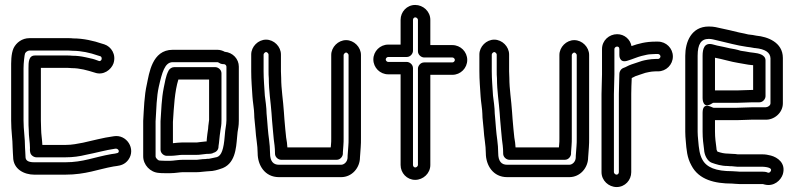

<svg xmlns="http://www.w3.org/2000/svg" viewBox="-20 -674 3207 775"><path d="M273 -469C308 -469 344 -461 375 -450L385 -447C388 -446 392 -442 390 -434C388 -429 383 -426 379 -428C368 -432 358 -436 347 -438C340 -439 337 -441 325 -443C306 -447 291 -449 272 -449C262 -450 260 -450 254 -450H121C95 -450 95 -422 95 -398V-187C95 -174 95 -162 96 -151C96 -121 101 -99 101 -77C101 -73 100 -67 102 -59C104 -47 117 -39 127 -39H244C275 -39 302 -43 326 -49C368 -57 405 -68 446 -74C455 -75 463 -66 458 -59C456 -57 456 -56 444 -54L430 -52C360 -40 316 -19 244 -19H118C91 -19 83 -28 83 -41C83 -56 81 -69 81 -78C81 -117 75 -150 75 -187V-398C75 -420 79 -453 81 -458C83 -463 91 -470 99 -470H255C266 -470 267 -469 273 -469ZM145 -187V-398V-400H254C264 -400 263 -399 269 -399C303 -399 333 -390 362 -381C398 -368 429 -393 438 -418C450 -454 429 -486 401 -495L391 -498C359 -509 317 -519 275 -519C270 -520 261 -520 255 -520H99C69 -520 46 -502 35 -480C24 -456 25 -421 25 -398V-187C25 -144 31 -111 31 -78C31 -63 33 -50 33 -41C33 10 79 31 118 31H244C326 31 376 9 438 -2L452 -4C466 -6 484 -10 498 -29C530 -73 491 -133 439 -124C394 -118 353 -106 315 -98C293 -94 272 -89 244 -89H151C150 -111 146 -134 146 -152C146 -162 145 -173 145 -187Z M624 -26C618 -26 608 -36 608 -43V-184C611 -235 612 -284 621 -324C634 -381 645 -423 677 -423H858C859 -423 860 -423 865 -420C869 -417 876 -415 880 -415H884C889 -415 894 -410 894 -405V-188C893 -165 891 -165 889 -146L887 -124C883 -72 874 -46 856 -40C841 -37 830 -34 823 -33C818 -33 814 -33 809 -32C794 -32 781 -29 775 -29H718C699 -29 679 -25 668 -25H645C631 -25 631 -26 624 -26ZM824 17C842 17 860 11 869 8C930 -9 933 -76 937 -120L939 -141C941 -155 944 -165 944 -187V-405C944 -436 920 -462 887 -465C880 -469 869 -473 858 -473H677C593 -473 582 -376 573 -335C562 -287 561 -235 558 -186V-185V-43C558 -9 586 22 622 24C628 25 637 25 645 25H668C687 25 707 21 718 21H775C790 21 803 18 811 18C816 18 818 17 824 17ZM822 -53C837 -53 841 -57 841 -57C856 -61 862 -72 862 -82V-84C865 -101 865 -113 867 -127L870 -149C872 -163 874 -168 874 -189V-378C874 -393 860 -403 849 -403H683C674 -403 665 -397 661 -390C648 -366 646 -341 641 -320C632 -275 631 -230 628 -185V-183V-70C628 -55 642 -45 653 -45H668C686 -45 705 -49 716 -49H775C777 -49 786 -49 790 -50L807 -52C813 -53 817 -53 822 -53ZM700 -353H824V-190C823 -176 821 -173 820 -154L817 -133C815 -120 815 -112 814 -103C811 -103 808 -103 801 -102L783 -100C780 -100 780 -99 775 -99H716C702 -99 690 -97 678 -96V-182C682 -243 685 -305 700 -353Z M1106 -9C1083 -9 1070 -23 1070 -56C1070 -94 1063 -125 1061 -156C1060 -176 1057 -200 1056 -216C1056 -238 1051 -273 1049 -288C1047 -322 1044 -355 1044 -386V-454C1044 -458 1050 -464 1054 -464C1058 -464 1064 -458 1064 -454V-386C1064 -377 1064 -368 1065 -358C1065 -306 1073 -261 1076 -217L1078 -189C1081 -160 1082 -139 1085 -112C1087 -97 1090 -78 1090 -56V-54C1090 -39 1104 -29 1115 -29H1339C1354 -29 1364 -43 1364 -54V-59L1366 -86C1367 -98 1367 -106 1367 -116V-452C1367 -456 1373 -462 1377 -462C1381 -462 1387 -456 1387 -452V-117C1387 -104 1387 -94 1386 -84L1384 -57C1383 -47 1383 -42 1383 -39C1383 -21 1369 -9 1357 -9ZM1114 -386V-454C1114 -486 1086 -514 1054 -514C1022 -514 994 -486 994 -454V-386C994 -351 997 -317 999 -284C1000 -266 1006 -230 1006 -215C1006 -194 1010 -172 1011 -154C1013 -117 1020 -88 1020 -56C1020 -7 1049 41 1106 41H1357C1401 41 1433 3 1433 -39C1433 -42 1434 -47 1434 -52L1436 -80C1437 -92 1437 -104 1437 -117V-452C1437 -484 1409 -512 1377 -512C1345 -512 1317 -484 1317 -452V-116C1317 -106 1317 -98 1316 -90L1315 -79H1140C1139 -92 1138 -105 1135 -119C1132 -143 1131 -162 1128 -193L1126 -221C1123 -269 1115 -314 1115 -359C1115 -367 1114 -376 1114 -386Z M1647 -594C1647 -600 1652 -604 1656 -604C1662 -604 1667 -598 1667 -594V-467C1667 -452 1681 -442 1692 -442H1806C1811 -442 1816 -437 1816 -432C1816 -427 1811 -422 1806 -422H1692C1677 -422 1667 -408 1667 -397V-8C1667 -4 1662 2 1656 2C1652 2 1647 -2 1647 -8V-399C1647 -414 1633 -424 1622 -424H1547C1542 -424 1537 -429 1537 -434C1537 -439 1542 -444 1547 -444H1622C1637 -444 1647 -458 1647 -469ZM1597 -594V-494H1547C1514 -494 1487 -467 1487 -434C1487 -401 1514 -374 1547 -374H1597V-8C1597 24 1622 52 1656 52C1688 52 1717 26 1717 -8V-372H1806C1839 -372 1866 -399 1866 -432C1866 -465 1839 -492 1806 -492H1717V-594C1717 -628 1688 -654 1656 -654C1622 -654 1597 -626 1597 -594Z M2027 -9C2004 -9 1991 -23 1991 -56C1991 -94 1984 -125 1982 -156C1981 -176 1978 -200 1977 -216C1977 -238 1972 -273 1970 -288C1968 -322 1965 -355 1965 -386V-454C1965 -458 1971 -464 1975 -464C1979 -464 1985 -458 1985 -454V-386C1985 -377 1985 -368 1986 -358C1986 -306 1994 -261 1997 -217L1999 -189C2002 -160 2003 -139 2006 -112C2008 -97 2011 -78 2011 -56V-54C2011 -39 2025 -29 2036 -29H2260C2275 -29 2285 -43 2285 -54V-59L2287 -86C2288 -98 2288 -106 2288 -116V-452C2288 -456 2294 -462 2298 -462C2302 -462 2308 -456 2308 -452V-117C2308 -104 2308 -94 2307 -84L2305 -57C2304 -47 2304 -42 2304 -39C2304 -21 2290 -9 2278 -9ZM2035 -386V-454C2035 -486 2007 -514 1975 -514C1943 -514 1915 -486 1915 -454V-386C1915 -351 1918 -317 1920 -284C1921 -266 1927 -230 1927 -215C1927 -194 1931 -172 1932 -154C1934 -117 1941 -88 1941 -56C1941 -7 1970 41 2027 41H2278C2322 41 2354 3 2354 -39C2354 -42 2355 -47 2355 -52L2357 -80C2358 -92 2358 -104 2358 -117V-452C2358 -484 2330 -512 2298 -512C2266 -512 2238 -484 2238 -452V-116C2238 -106 2238 -98 2237 -90L2236 -79H2061C2060 -92 2059 -105 2056 -119C2053 -143 2052 -162 2049 -193L2047 -221C2044 -269 2036 -314 2036 -359C2036 -367 2035 -376 2035 -386Z M2626 -456H2636C2641 -456 2646 -451 2646 -446C2646 -441 2641 -436 2636 -436H2626C2606 -436 2581 -431 2571 -428L2529 -414C2514 -409 2507 -403 2497 -400C2486 -396 2480 -385 2480 -376V-374C2480 -352 2478 -321 2478 -295V21C2478 27 2473 31 2469 31C2463 31 2458 25 2458 21V-294C2458 -318 2460 -349 2460 -374V-476C2460 -481 2465 -486 2471 -486C2476 -486 2480 -483 2480 -476V-453C2480 -451 2479 -418 2513 -429C2533 -435 2553 -444 2569 -448C2586 -452 2597 -455 2607 -455C2614 -455 2616 -456 2626 -456ZM2626 -386H2636C2669 -386 2696 -413 2696 -446C2696 -479 2669 -506 2636 -506H2626C2587 -506 2557 -498 2529 -488C2524 -515 2501 -536 2471 -536C2439 -536 2410 -511 2410 -476V-374C2410 -351 2408 -320 2408 -294V21C2408 55 2437 81 2469 81C2503 81 2528 53 2528 21V-295C2528 -314 2529 -337 2530 -359C2535 -361 2539 -364 2546 -367L2585 -380C2596 -382 2606 -385 2611 -385C2617 -385 2618 -386 2626 -386Z M2816 -449V-278C2816 -278 2815 -230 2855 -257C2858 -259 2858 -259 2860 -259H2954C2970 -259 3005 -261 3016 -261H3045C3060 -261 3070 -275 3070 -286V-430C3070 -454 3040 -459 3023 -461L3007 -463C2992 -466 2983 -467 2970 -469C2955 -474 2939 -477 2926 -479C2910 -483 2890 -487 2875 -490L2856 -495C2823 -503 2816 -477 2816 -449ZM2954 -309H2866V-441C2894 -436 2933 -424 2960 -420C2974 -418 2986 -415 3000 -413L3017 -411H3020V-311H3016C3001 -311 2968 -309 2954 -309ZM2956 -1H3058C3064 -1 3070 0 3076 1C3094 5 3093 11 3092 15C3089 22 3084 24 3080 23C3077 22 3073 19 3058 19H2966C2958 19 2948 17 2935 17C2870 17 2832 2 2815 -30C2804 -50 2801 -73 2798 -110C2797 -121 2796 -131 2796 -142V-449C2796 -496 2810 -517 2841 -517C2853 -517 2861 -514 2879 -510C2919 -501 2952 -491 2994 -485L3009 -483L3026 -480H3028C3069 -476 3089 -462 3090 -439V-257C3090 -248 3079 -241 3070 -241H3016C3001 -241 2968 -239 2954 -239H2860C2855 -239 2816 -267 2816 -219V-143C2816 -115 2819 -92 2822 -70C2823 -47 2836 -23 2853 -17C2870 -11 2891 -4 2917 -4C2926 -3 2930 -3 2935 -3C2940 -3 2949 -1 2956 -1ZM2919 -54C2903 -54 2891 -57 2876 -62C2874 -65 2872 -71 2872 -72V-75C2869 -98 2866 -118 2866 -143V-189H2954C2970 -189 3005 -191 3016 -191H3069C3104 -189 3140 -218 3140 -257V-440C3140 -504 3077 -526 3033 -530L3017 -533H3016L3000 -535C2990 -537 2981 -540 2963 -543C2939 -549 2913 -555 2889 -560C2875 -563 2863 -567 2841 -567C2770 -567 2746 -504 2746 -449V-142C2746 -129 2747 -117 2748 -106C2751 -70 2753 -38 2771 -6C2801 52 2866 67 2935 67C2942 67 2952 69 2966 69H3058C3060 69 3056 68 3067 71C3104 80 3132 54 3140 29C3153 -16 3118 -39 3092 -46C3081 -49 3069 -51 3058 -51H2958C2953 -52 2943 -53 2935 -53C2928 -53 2925 -54 2919 -54Z"/></svg>

Font: Electronic
Style: Outline
Weight: 700
Version: Version 1.011